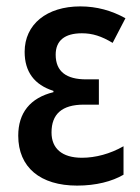

<svg xmlns="http://www.w3.org/2000/svg" viewBox="-20 -570 439 600"><path d="M221 10C280 10 330 -3 366 -24V-113C324 -89 278 -77 236 -77C174 -77 141 -106 141 -156C141 -213 173 -243 242 -243H289V-322H249C188 -322 154 -346 154 -399C154 -443 182 -466 236 -466C269 -466 297 -457 332 -436L372 -513C329 -537 282 -550 231 -550C126 -550 57 -494 57 -408C57 -346 87 -305 147 -286V-282C74 -264 37 -217 37 -146C37 -47 106 10 221 10Z"/></svg>

Font: Kathrein 67 Medium Condensed
Style: Regular
Weight: 500
Width: 3
Designer: Lazydogs Typefoundry, based on Open Sans by Ascender Corporation
Foundry: Lazydogs Typefoundry
Version: Version 1.003;PS 001.003;hotconv 1.0.88;makeotf.lib2.5.64775